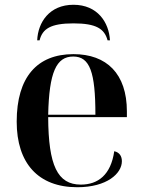

<svg xmlns="http://www.w3.org/2000/svg" viewBox="-20 -775 597 805"><path d="M136 -606H146C158 -654 192 -677 288 -677C384 -677 418 -654 431 -606H441C437 -681 389 -755 288 -755C187 -755 139 -681 136 -606ZM304 10C429 10 491 -48 491 -99C491 -119 482 -136 459 -141C445 -42 391 -1 319 -1C221 -1 183 -81 182 -284H512V-308C512 -466 427 -548 288 -548C136 -548 50 -452 50 -265C50 -91 140 10 304 10ZM380 -294H182C186 -472 216 -538 287 -538C357 -538 380 -472 380 -294Z"/></svg>

Font: Noto Serif Display SemiBold
Style: Regular
Weight: 600
Designer: Monotype Design Team
Foundry: Monotype Imaging Inc.
Version: Version 2.009